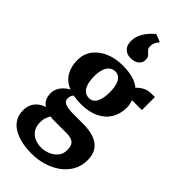

<svg xmlns="http://www.w3.org/2000/svg" viewBox="-347 -932 1264 1264"><g transform="rotate(45 284.5 -300.0)"><path d="M254.5 268.5Q200 268.5 155.5 258Q111 247.5 78.5 227.2Q46 207 28.8 176.5Q11.5 146 11.5 106Q11.5 74 23 49.8Q34.5 25.5 55.2 9Q76 -7.5 103 -16Q80.5 -30.5 70.2 -52.5Q60 -74.5 60 -102Q60 -123.5 69.5 -144.5Q79 -165.5 96.5 -183Q114 -200.5 136 -211.5Q81 -234 55.8 -278.2Q30.5 -322.5 30.5 -380.5Q30.5 -439.5 62.8 -481.2Q95 -523 148.5 -545.2Q202 -567.5 265 -567.5Q323.5 -567.5 364.2 -555.8Q405 -544 430.5 -521.5Q441.5 -537 469 -553.2Q496.5 -569.5 535 -569.5H564V-448.5H471.5Q474.5 -440.5 477.2 -431Q480 -421.5 481.5 -411.8Q483 -402 483 -391Q483 -331 455.8 -286.2Q428.5 -241.5 377 -216.8Q325.5 -192 251.5 -192Q231.5 -192 213.2 -193.8Q195 -195.5 179 -198.5Q171 -189.5 167.2 -179.5Q163.5 -169.5 163.5 -156.5Q163.5 -134 186.2 -122.5Q209 -111 264 -111H354Q416.5 -111 459.2 -94.5Q502 -78 523.5 -45.5Q545 -13 545 36.5Q545 93 520 136.2Q495 179.5 453 209Q411 238.5 359.2 253.5Q307.5 268.5 254.5 268.5ZM271.5 195.5Q299.5 195.5 330 183.5Q360.5 171.5 381.8 147.2Q403 123 403 85.5Q403 58 395 41.5Q387 25 368 17.2Q349 9.5 317.5 9.5H204Q195 9.5 185.8 8.8Q176.5 8 168.5 6.5Q160.5 19.5 153.5 38.2Q146.5 57 146.5 82.5Q146.5 117 161.5 142.2Q176.5 167.5 204.5 181.5Q232.5 195.5 271.5 195.5ZM261 -257.5Q297 -257.5 314.5 -290.8Q332 -324 332 -381Q332 -424 323.2 -451.2Q314.5 -478.5 298.8 -491.8Q283 -505 260.5 -505Q238 -505 220.5 -491.2Q203 -477.5 193.8 -450.8Q184.5 -424 184.5 -385Q184.5 -345 193 -316.2Q201.5 -287.5 218.8 -272.5Q236 -257.5 261 -257.5ZM269.5 -637Q235 -637 213.2 -658Q191.5 -679 191.5 -718Q191.5 -755.5 207.8 -786.2Q224 -817 244.2 -838.5Q264.5 -860 276.5 -869H278.5L328.5 -849.5L330 -842Q319 -834.5 311.8 -818.2Q304.5 -802 304.5 -785.5Q304.5 -769 311 -760.2Q317.5 -751.5 325.5 -744.5Q335 -737 341.5 -728Q348 -719 348 -701.5Q348 -677.5 335.8 -663.5Q323.5 -649.5 305.8 -643.2Q288 -637 271.5 -637Z"/></g></svg>

Font: Merriweather 24pt SemiCondensed Black
Style: Regular
Weight: 900
Width: 4
Designer: Eben Sorkin
Foundry: Eben Sorkin
Version: Version 2.100